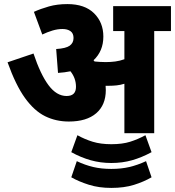

<svg xmlns="http://www.w3.org/2000/svg" viewBox="-20 -652 857 940"><path d="M498 -211Q498 -138 451 -97.5Q404 -57 317 -57Q254 -57 201 -83Q148 -109 102.5 -172Q57 -235 17 -347L144 -390Q178 -288 217.5 -235Q257 -182 306 -182Q352 -182 352 -227Q352 -269 325 -303Q296 -297 264 -295L255 -412Q303 -415 321.5 -428.5Q340 -442 340 -466Q340 -489 325 -499.5Q310 -510 286 -510Q262 -510 237 -502.5Q212 -495 187 -483L146 -594Q179 -609 219.5 -620.5Q260 -632 310 -632Q395 -632 440.5 -587Q486 -542 486 -473Q486 -402 438 -357Q440 -354 443 -351Q455 -350 468 -349Q481 -348 497 -348Q522 -348 544.5 -351Q567 -354 589 -362V-500H534V-622H817V-500H735V0H589V-242Q570 -236 551 -234Q532 -232 512 -232Q505 -232 497 -232Q498 -221 498 -211ZM525 146Q472 146 424 132.5Q376 119 329 93L359 10Q395 30 434 42Q473 54 525 54Q579 54 617 42Q655 30 692 10L722 93Q674 119 626.5 132.5Q579 146 525 146ZM525 268Q464 268 415 252.5Q366 237 329 216L356 137Q396 156 436 165.5Q476 175 525 175Q574 175 614 165.5Q654 156 695 137L722 216Q684 238 636 253Q588 268 525 268Z"/></svg>

Font: Noto Sans SemiCondensed ExtraBold
Style: Regular
Weight: 800
Width: 4
Designer: Monotype Design Team
Foundry: Monotype Imaging Inc.
Version: Version 2.013; ttfautohint (v1.8.4.7-5d5b)